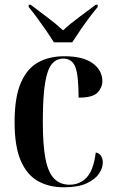

<svg xmlns="http://www.w3.org/2000/svg" viewBox="-20 -786 487 816"><path d="M251 10Q189 10 142 -16Q95 -42 68.5 -102.5Q42 -163 42 -267Q42 -374 69 -435Q96 -496 143 -521.5Q190 -547 253 -547Q333 -547 374 -517Q415 -487 415 -441Q415 -414 394.5 -392.5Q374 -371 314 -371Q314 -466 300 -501.5Q286 -537 249 -537Q220 -537 200.5 -514Q181 -491 171.5 -432.5Q162 -374 162 -268Q162 -169 173.5 -110.5Q185 -52 210.5 -26.5Q236 -1 276 -1Q320 -1 349 -32.5Q378 -64 387 -138Q402 -135 409.5 -123Q417 -111 417 -95Q417 -73 401 -48.5Q385 -24 348.5 -7Q312 10 251 10ZM209 -606Q195 -629 176 -656.5Q157 -684 137.5 -710.5Q118 -737 102 -756V-766H110Q139 -744 178.5 -714.5Q218 -685 248 -657Q278 -685 317.5 -714Q357 -743 387 -766H395V-756Q379 -737 359 -710.5Q339 -684 320.5 -656.5Q302 -629 287 -606Z"/></svg>

Font: Noto Serif Display Condensed SemiBold
Style: Regular
Weight: 600
Width: 3
Designer: Monotype Design Team
Foundry: Monotype Imaging Inc.
Version: Version 2.009